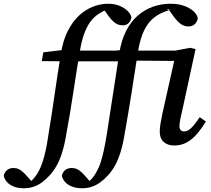

<svg xmlns="http://www.w3.org/2000/svg" viewBox="-185 -763 1125 1024"><path d="M-57 241Q-89 241 -111.5 232Q-134 223 -147.5 208Q-161 193 -165 175Q-162 157 -148.5 145Q-135 133 -114 133Q-98 133 -86 138.5Q-74 144 -62.5 154.5Q-51 165 -37 181L-14 207L-31 205H-15L-23 207Q-11 196 0 182.5Q11 169 22 149Q32 130 41 104Q50 78 58 42Q66 6 73 -43Q91 -151 106.5 -260Q122 -369 140 -478Q151 -548 176.5 -598Q202 -648 236.5 -680Q271 -712 311 -727.5Q351 -743 391 -743Q426 -743 452.5 -732Q479 -721 495.5 -704.5Q512 -688 516 -671Q513 -652 501 -640Q489 -628 471 -628Q447 -628 430 -640Q413 -652 394 -677L366 -717L386 -716H382L391 -715Q365 -704 342 -689.5Q319 -675 300 -651Q281 -627 266 -588.5Q251 -550 241 -491Q223 -384 206 -270.5Q189 -157 169 -50Q160 6 147 48Q134 90 117 120.5Q100 151 78 174Q60 194 39 209.5Q18 225 -6 233Q-30 241 -57 241ZM38 -437 46 -484 173 -499V-493H477L472 -436H171ZM253 241Q222 241 199 232Q176 223 162.5 208Q149 193 145 175Q148 157 161.5 145Q175 133 197 133Q213 133 225 138.5Q237 144 248.5 154.5Q260 165 274 181L297 207L280 205H296L288 207Q300 196 311 182.5Q322 169 332 149Q343 130 351.5 104Q360 78 368 42Q376 6 384 -43Q401 -151 417.5 -260Q434 -369 451 -478Q462 -548 487.5 -598Q513 -648 550 -680Q587 -712 631.5 -727.5Q676 -743 724 -743Q766 -743 796.5 -732Q827 -721 846.5 -703.5Q866 -686 870 -666Q866 -645 853 -633.5Q840 -622 821 -622Q798 -622 780 -634.5Q762 -647 742 -674L714 -713L732 -714H704L716 -708Q672 -696 639 -671Q606 -646 584.5 -602.5Q563 -559 551 -489Q535 -383 517 -270Q499 -157 480 -50Q471 6 458 48Q445 90 428 120.5Q411 151 389 174Q371 194 349.5 209.5Q328 225 304.5 233Q281 241 253 241ZM744 13Q709 13 688 -6Q667 -25 667 -60Q667 -79 670.5 -101Q674 -123 680 -152L744 -438L483 -440L348 -437L357 -484L483 -499V-493H749L829 -508L858 -501L784 -160Q778 -136 775 -118Q772 -100 772 -89Q772 -77 778.5 -69.5Q785 -62 797 -62Q815 -62 833 -78.5Q851 -95 880 -138L913 -115Q892 -80 867 -50.5Q842 -21 812 -4Q782 13 744 13Z"/></svg>

Font: Source Serif 4 Medium
Style: Italic
Weight: 500
Italic angle: -12°
Designer: Frank Grießhammer
Foundry: Adobe Systems Incorporated
Version: Version 4.004;hotconv 1.0.116;makeotfexe 2.5.65601